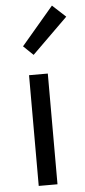

<svg xmlns="http://www.w3.org/2000/svg" viewBox="-59 -905 416 938"><g transform="rotate(-5 149.0 -436.0)"><path d="M92 0H184V-543H92ZM123 -640 298 -812 233 -872 75 -686Z"/></g></svg>

Font: Noto Sans HK
Style: Regular
Weight: 400
Designer: Ryoko NISHIZUKA 西塚涼子 (kana, bopomofo & ideographs); Paul D. Hunt (Latin, Greek & Cyrillic); Sandoll Communications 산돌커뮤니
Foundry: Adobe
Version: Version 2.004;hotconv 1.0.118;makeotfexe 2.5.65603